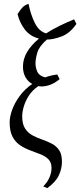

<svg xmlns="http://www.w3.org/2000/svg" viewBox="-20 -800 416 995"><path d="M289 -390Q267 -371 242.5 -361.5Q218 -352 195 -352Q187 -352 179 -354Q147 -332 129 -303.5Q111 -275 103 -247Q95 -219 95 -198Q95 -157 110 -134Q125 -111 148.5 -98.5Q172 -86 198 -77Q224 -68 247.5 -56Q271 -44 286 -22.5Q301 -1 301 38Q301 74 285 108.5Q269 143 225 175L204 166Q227 143 237 118Q247 93 247 71Q247 42 231.5 26Q216 10 191 0Q166 -10 138.5 -20Q111 -30 86 -46Q61 -62 45.5 -90.5Q30 -119 30 -166Q30 -194 42.5 -229.5Q55 -265 81 -301Q107 -337 147 -365Q125 -377 112 -400Q99 -423 99 -455Q99 -495 121 -531.5Q143 -568 182 -600Q135 -612 108 -648Q81 -684 71 -727Q84 -748 96 -761Q108 -774 128 -780Q138 -728 159.5 -683Q181 -638 219 -627Q250 -647 286.5 -665Q323 -683 364 -700L376 -676Q342 -627 299 -611Q256 -595 223 -595Q183 -560 173.5 -527.5Q164 -495 164 -472Q164 -449 173.5 -428Q183 -407 214 -399Q244 -410 277 -414Z"/></svg>

Font: Bona Nova
Style: Italic
Weight: 400
Italic angle: -4°
Designer: Mateusz Machalski
Foundry: Capitalics
Version: Version 4.001; ttfautohint (v1.8.3)